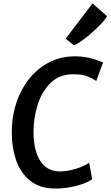

<svg xmlns="http://www.w3.org/2000/svg" viewBox="-20 -1080 638 1108"><path d="M300.5 8Q209 8 153 -38Q97 -84 72.5 -156.5Q48 -229 48 -313.5Q48 -440 96 -540.5Q143.5 -641.5 226.5 -698.2Q309.5 -755 412 -755Q437.5 -755 462.5 -751.8Q487.5 -748.5 514.8 -740.8Q542 -733 575 -720L535.5 -613Q510.5 -629 482.5 -640.2Q454.5 -651.5 403.5 -651.5Q322.5 -651.5 271.5 -601Q220 -550 196.8 -473.8Q173.5 -397.5 173.5 -318.5Q173.5 -252 189.5 -200.8Q205.5 -149.5 239.5 -120.2Q273.5 -91 327.5 -91Q358 -91 391.5 -98.8Q425 -106.5 452.5 -118.2Q480 -130 494.5 -141L512 -46Q500.5 -37 479.5 -27.5Q458.5 -18 430.5 -10Q402.5 -2 369.5 3Q336.5 8 300.5 8ZM406.5 -818 359 -857 514 -1060.5 598 -986.5Q591 -973.5 574 -954.2Q557 -935 534.5 -913.5Q512 -892 488 -872.2Q464 -852.5 442.5 -837.8Q421 -823 406.5 -818Z"/></svg>

Font: Merriweather Sans Medium
Style: Italic
Weight: 500
Italic angle: -7.5°
Designer: Eben Sorkin
Foundry: Eben Sorkin
Version: Version 2.001